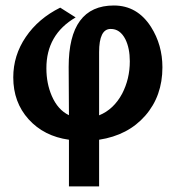

<svg xmlns="http://www.w3.org/2000/svg" viewBox="-20 -477 658 699"><path d="M571.3 -231.9Q571.3 -127.4 508.8 -55.9Q446.3 15.6 340.8 31.7V201.7H231V31.7Q140.1 19 84.2 -42.7Q28.3 -104.5 28.3 -195.3Q28.3 -275.4 74 -342.5Q119.6 -409.7 199.2 -449.2L255.4 -413.6Q148.4 -351.1 148.9 -228Q148.9 -173.3 168.5 -127.9Q190.4 -77.1 231 -57.6L230 -233.4Q230 -457 394.5 -457Q480 -457 529.8 -378.9Q571.3 -313.5 571.3 -231.9ZM452.6 -253.9Q452.6 -301.3 436.5 -334Q417 -372.1 382.8 -371.6Q340.8 -371.6 340.8 -287.1V-57.1Q394 -78.6 424.8 -136.2Q452.6 -189.9 452.6 -253.9Z"/></svg>

Font: Accordance
Style: Bold
Weight: 700
Version: Version 1.2 (build January 31, 2020) Miklal Software Solutio